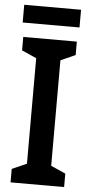

<svg xmlns="http://www.w3.org/2000/svg" viewBox="-59 -998 441 939"><g transform="rotate(5 161.5 -528.5)"><path d="M293 -93H30V-159L102 -191V-709L30 -741V-807H293V-741L221 -709V-191L293 -159ZM300 -964V-877H21V-964Z"/></g></svg>

Font: Noto Sans Kannada UI Condensed SemiBold
Style: Regular
Weight: 600
Width: 3
Designer: Jelle Bosma - Monotype Design Team
Foundry: Monotype Imaging Inc.
Version: Version 2.005; ttfautohint (v1.8.4.7-5d5b)